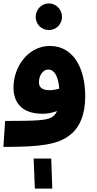

<svg xmlns="http://www.w3.org/2000/svg" viewBox="-20 -855 566 1124"><path d="M266 -679C309 -679 343 -713 343 -756C343 -799 309 -835 266 -835C223 -835 189 -799 189 -756C189 -713 223 -679 266 -679ZM0 5C211 5 318 -7 390 -65C445 -107 479 -183 479 -290C479 -463 405 -586 272 -586C144 -586 59 -463 59 -343C59 -236 128 -189 229 -189C258 -189 288 -195 314 -205C306 -187 295 -175 280 -167C249 -150 187 -147 10 -147ZM208 -372C208 -417 233 -448 263 -448C296 -448 321 -412 327 -336C306 -330 286 -327 269 -327C228 -327 208 -344 208 -372ZM184 249H286L280 73H177Z"/></svg>

Font: Noto Sans Arabic UI XBd
Style: Regular
Weight: 800
Designer: Monotype Design Team, Nadine Chahine and Nizar Qandah
Foundry: Monotype Imaging Inc.
Version: Version 2.010